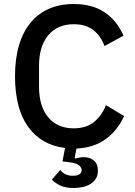

<svg xmlns="http://www.w3.org/2000/svg" viewBox="-20 -730 674 959"><path d="M348 -609Q267 -609 221 -554Q175 -499 175 -402V-296Q175 -199 221 -144Q267 -89 348 -89Q411 -89 450.5 -121.5Q490 -154 509 -205L600 -150Q566 -77 507 -34.5Q448 8 362 12L353 58L356 62Q367 59 377.5 57Q388 55 399 55Q428 55 448.5 71.5Q469 88 469 123Q469 146 459 162Q449 178 432.5 188.5Q416 199 394.5 204Q373 209 349 209Q304 209 277.5 195Q251 181 239 167L281 119Q290 131 305.5 139.5Q321 148 344 148Q363 148 375.5 141Q388 134 388 119Q388 107 374.5 95.5Q361 84 317 79L292 76L305 9Q187 -5 121 -96Q55 -187 55 -349Q55 -437 75 -504Q95 -571 133 -617Q171 -663 225.5 -686.5Q280 -710 348 -710Q439 -710 500.5 -670Q562 -630 597 -552L502 -500Q484 -550 446.5 -579.5Q409 -609 348 -609Z"/></svg>

Font: IBM Plex Sans Thai Medm
Style: Regular
Weight: 500
Designer: Mike Abbink, Paul van der Laan, Pieter van Rosmalen, Ben Mitchell, Mark Frömberg
Foundry: Bold Monday
Version: Version 1.2